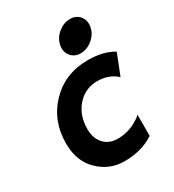

<svg xmlns="http://www.w3.org/2000/svg" viewBox="-183 -853 879 970"><g transform="rotate(-30 256.5 -367.5)"><path d="M256.8 12.7Q170.9 12.7 107.9 -48.1Q44.9 -108.9 44.9 -211.9Q44.9 -344.7 131.1 -433.8Q217.3 -522.9 349.6 -522.9Q440.9 -522.9 499 -486.8L451.2 -365.7Q406.2 -407.2 337.9 -407.2Q268.6 -407.2 221.7 -355Q174.8 -302.7 174.8 -220.7Q174.8 -168.5 204.3 -135.7Q233.9 -103 285.2 -103Q364.7 -103 430.7 -157.7L430.2 -35.2Q359.4 12.7 256.8 12.7ZM338.4 -570.3Q301.8 -570.3 280.8 -596.7Q266.1 -614.7 266.1 -642.1Q266.1 -650.4 268.1 -659.2Q275.9 -696.3 307.6 -722.2Q339.4 -748 376 -748Q412.1 -748 433.1 -722.2Q447.8 -703.6 447.8 -677.7Q447.8 -668.5 445.8 -659.2Q438.5 -622.6 406.5 -596.4Q374.5 -570.3 338.4 -570.3Z"/></g></svg>

Font: Cadman
Style: Bold Italic
Weight: 700
Italic angle: -12°
Designer: Paul James MIller
Foundry: High-Logic / Made with FontCreator
Version: Version 2.114;March 28, 2021;FontCreator 13.0.0.2683 64-bit